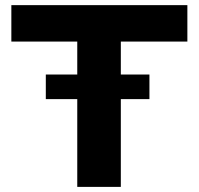

<svg xmlns="http://www.w3.org/2000/svg" viewBox="-20 -731 777 751"><path d="M24.4 -568.4V-710.9H712.9V-568.4H452.6V0H282.2V-568.4ZM564.5 -439.5V-343.3H159.2V-439.5Z"/></svg>

Font: Bert Sans Black
Style: Regular
Weight: 900
Designer: Christian Robertson, Adam Twardoch, & Cristiano Sobral
Foundry: Google
Version: Version 12.135;January 10, 2020;FontCreator 12.0.0.2547 64-b